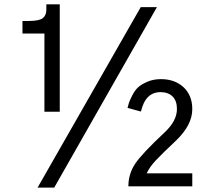

<svg xmlns="http://www.w3.org/2000/svg" viewBox="-20 -810 1001 880"><path d="M83 -656.2V-713.9H111.3Q159.2 -713.9 175.8 -726.6Q192.4 -739.3 192.4 -765.6V-790H253.9V-297.9H183.6V-656.2ZM564.5 -315.4Q568.4 -331.1 571.3 -339.8Q574.2 -348.6 585.9 -372.1Q597.7 -395.5 612.3 -409.2Q627 -422.9 654.8 -435.1Q682.6 -447.3 717.8 -447.3Q781.2 -447.3 821.3 -410.2Q861.3 -373 861.3 -309.6Q861.3 -237.3 787.1 -166Q720.7 -103.5 693.4 -74.2Q666 -44.9 652.3 -15.6H861.3V43.9H568.4Q568.4 -12.7 599.6 -59.6Q630.9 -106.4 734.4 -203.1Q791 -255.9 791 -310.5Q791 -347.7 771 -367.7Q751 -387.7 715.8 -387.7Q646.5 -387.7 626 -298.8ZM152.3 49.8 625 -777.3H699.2L228.5 49.8Z"/></svg>

Font: Gothic A1
Style: Regular
Weight: 400
Designer: HanYang I&C Co.,Ltd.
Foundry: HanYang I&C Co.,Ltd.
Version: Version 2.50